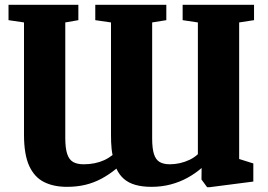

<svg xmlns="http://www.w3.org/2000/svg" viewBox="-20 -763 1118 800"><path d="M1038.5 -743V-679L976.5 -669.5V-100.5L1035.5 -82V-6.5L853.5 17H843L819.5 -15L820 -63Q793.5 -40 761.2 -22.2Q729 -4.5 691.2 5.5Q653.5 15.5 611 15.5Q572.5 15.5 543.8 7.2Q515 -1 495.8 -18Q476.5 -35 465 -60.5Q434.5 -35.5 402.8 -18.5Q371 -1.5 335.8 7Q300.5 15.5 259 15.5Q203 15.5 163 -4.8Q123 -25 101.5 -72.2Q80 -119.5 80 -201.5V-669.5L15.5 -679V-743H306.5V-679L252 -669.5V-189Q252 -145.5 260 -121.5Q268 -97.5 284.8 -88Q301.5 -78.5 328.5 -78.5Q353 -78.5 374 -82.8Q395 -87 413.8 -95.5Q432.5 -104 449 -117Q446.5 -129 445 -142.8Q443.5 -156.5 443 -171.2Q442.5 -186 442.5 -202V-669.5L377 -679V-743H673V-679L614 -669.5V-186Q614 -144.5 621.5 -121Q629 -97.5 645.2 -88Q661.5 -78.5 688 -78.5Q708.5 -78.5 729.5 -83.2Q750.5 -88 770 -97.2Q789.5 -106.5 804.5 -120.5V-669.5L741 -679V-743Z"/></svg>

Font: Merriweather 24pt Black
Style: Regular
Weight: 900
Designer: Eben Sorkin
Foundry: Eben Sorkin
Version: Version 2.100